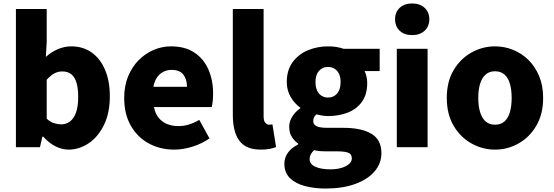

<svg xmlns="http://www.w3.org/2000/svg" viewBox="-20 -851 3200 1110"><path d="M376 14Q339 14 301 -5Q263 -24 230 -61H225L211 0H72V-799H250V-607L245 -522Q277 -551 315 -567Q353 -583 392 -583Q460 -583 510 -547.5Q560 -512 587.5 -447Q615 -382 615 -295Q615 -197 580.5 -127.5Q546 -58 491.5 -22Q437 14 376 14ZM334 -132Q361 -132 383.5 -148Q406 -164 419 -199Q432 -234 432 -291Q432 -341 422 -373.5Q412 -406 392 -422Q372 -438 340 -438Q315 -438 294 -426.5Q273 -415 250 -390V-165Q270 -146 292 -139Q314 -132 334 -132Z M988 14Q906 14 840.5 -21.5Q775 -57 736.5 -124Q698 -191 698 -285Q698 -354 720.5 -409Q743 -464 781.5 -503Q820 -542 868.5 -562.5Q917 -583 968 -583Q1050 -583 1104 -547Q1158 -511 1185 -449Q1212 -387 1212 -309Q1212 -285 1209.5 -264Q1207 -243 1204 -232H870Q878 -193 898 -169Q918 -145 947 -133.5Q976 -122 1012 -122Q1043 -122 1072 -131Q1101 -140 1132 -158L1191 -51Q1147 -20 1092.5 -3Q1038 14 988 14ZM867 -349H1061Q1061 -391 1040.5 -419Q1020 -447 971 -447Q947 -447 925.5 -436.5Q904 -426 888.5 -404.5Q873 -383 867 -349Z M1488 14Q1427 14 1391.5 -11Q1356 -36 1341 -81Q1326 -126 1326 -185V-799H1504V-179Q1504 -151 1514.5 -140.5Q1525 -130 1535 -130Q1540 -130 1544 -130.5Q1548 -131 1555 -132L1576 -1Q1562 5 1540 9.5Q1518 14 1488 14Z M1862 239Q1797 239 1742.5 224.5Q1688 210 1656 178.5Q1624 147 1624 96Q1624 61 1644 32.5Q1664 4 1704 -16V-21Q1682 -36 1667 -59.5Q1652 -83 1652 -119Q1652 -149 1670 -177.5Q1688 -206 1716 -225V-229Q1685 -250 1661.5 -288.5Q1638 -327 1638 -377Q1638 -446 1672 -492Q1706 -538 1760.5 -560.5Q1815 -583 1876 -583Q1901 -583 1924 -579.5Q1947 -576 1966 -569H2175V-440H2088Q2094 -428 2098.5 -409.5Q2103 -391 2103 -371Q2103 -305 2072.5 -262.5Q2042 -220 1990.5 -200Q1939 -180 1876 -180Q1862 -180 1845 -182.5Q1828 -185 1809 -190Q1800 -181 1795.5 -173Q1791 -165 1791 -150Q1791 -131 1810 -121.5Q1829 -112 1875 -112H1965Q2070 -112 2127.5 -77.5Q2185 -43 2185 34Q2185 94 2145.5 140Q2106 186 2033.5 212.5Q1961 239 1862 239ZM1876 -287Q1897 -287 1913.5 -297Q1930 -307 1939.5 -327Q1949 -347 1949 -377Q1949 -406 1939.5 -425Q1930 -444 1913.5 -454Q1897 -464 1876 -464Q1856 -464 1839.5 -454Q1823 -444 1813.5 -425Q1804 -406 1804 -377Q1804 -347 1813.5 -327Q1823 -307 1839.5 -297Q1856 -287 1876 -287ZM1890 128Q1927 128 1954.5 119.5Q1982 111 1998 97Q2014 83 2014 65Q2014 39 1992.5 31.5Q1971 24 1931 24H1877Q1846 24 1828 22.5Q1810 21 1796 17Q1783 29 1776.5 41.5Q1770 54 1770 68Q1770 98 1803 113Q1836 128 1890 128Z M2274 0V-569H2452V0ZM2363 -648Q2318 -648 2291 -673Q2264 -698 2264 -740Q2264 -781 2291 -806Q2318 -831 2363 -831Q2407 -831 2434.5 -806Q2462 -781 2462 -740Q2462 -698 2434.5 -673Q2407 -648 2363 -648Z M2842 14Q2770 14 2706 -21.5Q2642 -57 2602.5 -124Q2563 -191 2563 -285Q2563 -379 2602.5 -445.5Q2642 -512 2706 -547.5Q2770 -583 2842 -583Q2896 -583 2946 -563Q2996 -543 3035 -504.5Q3074 -466 3097 -411Q3120 -356 3120 -285Q3120 -191 3080.5 -124Q3041 -57 2977.5 -21.5Q2914 14 2842 14ZM2842 -130Q2875 -130 2896.5 -149Q2918 -168 2928 -203Q2938 -238 2938 -285Q2938 -332 2928 -366.5Q2918 -401 2896.5 -420Q2875 -439 2842 -439Q2809 -439 2787.5 -420Q2766 -401 2755.5 -366.5Q2745 -332 2745 -285Q2745 -238 2755.5 -203Q2766 -168 2787.5 -149Q2809 -130 2842 -130Z"/></svg>

Font: Noto Sans TC Thin Black
Style: Regular
Weight: 900
Version: Version 2.004-H2;hotconv 1.0.118;makeotfexe 2.5.65603